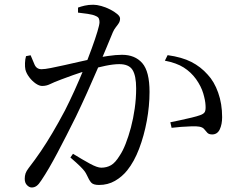

<svg xmlns="http://www.w3.org/2000/svg" viewBox="-20 -782 1040 822"><path d="M292.5 -123.6Q332.7 -98.9 364.5 -81.5Q396.4 -64.1 413.4 -64.1Q436.8 -64.1 455.3 -74.7Q473.7 -85.2 492.6 -116.2Q505.7 -135.3 517.9 -166.4Q530.2 -197.6 540.5 -236.1Q550.7 -274.6 556.8 -317.6Q562.9 -360.6 562.9 -403.5Q562.9 -457.8 547.4 -482.6Q532 -507.4 490.5 -507.4Q466.3 -507.4 431.9 -500.4Q397.6 -493.4 361.1 -482.5Q324.6 -471.7 293 -460.5Q261.5 -449.4 242.4 -441.9Q209.5 -429.5 194 -421.7Q178.5 -414 160.4 -414Q147.8 -414 132.2 -424.9Q116.7 -435.9 104.8 -452Q92.8 -468.1 88.8 -484Q86.4 -495.6 87 -511.8Q87.5 -528 91.4 -541.6L111.1 -545.4Q119.4 -524.9 128 -505.3Q136.7 -485.7 157.8 -485.7Q171.7 -485.7 197.9 -490.9Q224.1 -496.1 256.5 -503.3Q288.8 -510.5 322.3 -518.2Q355.7 -526 384.7 -532Q405.9 -537 441.2 -542.2Q476.5 -547.4 502.3 -547.4Q558 -547.4 589.1 -511.8Q620.2 -476.2 620.2 -388.4Q620.2 -328.1 608.5 -264.6Q596.8 -201 575.7 -145.5Q554.6 -89.9 524.6 -52.6Q502.8 -25.3 472.3 -7.7Q441.8 9.9 403.8 9.9Q379.2 9.9 370.2 -0.6Q361.2 -11.1 351.4 -33.2Q347.8 -41 342.2 -48.8Q336.6 -56.6 322.9 -70.2Q309.1 -83.8 281.4 -107.7ZM314 -728V-749.5Q326.3 -754.1 342.6 -757.9Q358.9 -761.7 379.3 -761.7Q394.2 -761.7 413.7 -756.3Q433.3 -750.9 451.5 -741.5Q469.7 -732.2 481.8 -722Q494 -711.9 494 -702.4Q494 -691.4 488.5 -682.8Q483.1 -674.3 475.9 -665.5Q468.8 -656.7 463.2 -644.1Q452.6 -618.9 435.7 -577.8Q418.8 -536.7 397.3 -486.6Q375.8 -436.4 352.1 -383.8Q328.4 -331.2 304.9 -282.4Q284.3 -240.9 264.4 -201.9Q244.6 -163 226 -128Q207.5 -93 190.3 -63.4Q173.1 -33.8 157.1 -10.1Q146 7.4 136.6 14Q127.3 20.7 115.7 20.7Q105.5 20.7 95.7 10.8Q85.9 1 85.9 -16.4Q85.9 -29.2 89.3 -39.3Q92.7 -49.5 102.4 -62.2Q130.2 -98.1 154.7 -134.2Q179.2 -170.3 204.5 -213.1Q229.8 -255.8 258.2 -309.3Q277.8 -347.9 298.7 -393.8Q319.5 -439.7 338.8 -486.9Q358 -534.1 373 -575.4Q388.1 -616.7 397 -646.6Q406 -676.5 406 -686.9Q406 -695.6 403.3 -702.4Q400.6 -709.2 390.2 -713.4Q378.8 -719.3 355.4 -722.7Q332.1 -726.1 314 -728ZM685.9 -522.2 697.6 -545.9Q758.8 -537.4 799 -516.9Q839.3 -496.4 869.2 -462.5Q897.1 -433 914 -385.4Q931 -337.8 931 -280.4Q931 -249.7 920.9 -228.2Q910.7 -206.6 888.5 -206.4Q874.3 -206.4 867.7 -213.5Q861.2 -220.5 854.4 -228.9Q847.7 -237.4 832.9 -239.8Q822.6 -241.7 800.7 -241.2Q778.7 -240.6 755.3 -238.8Q731.8 -237 714.6 -234.8L709.3 -258.5Q727.5 -262.4 752.4 -267.6Q777.3 -272.9 800.4 -278.5Q823.6 -284.1 836.7 -288.9Q852.9 -294.5 857.2 -303.4Q861.4 -312.4 859.9 -331.8Q859.1 -351.6 850.2 -382Q841.3 -412.3 819.2 -443.5Q797.8 -473.1 766.6 -493Q735.3 -512.8 685.9 -522.2Z"/></svg>

Font: Noto Serif HK
Style: Regular
Weight: 200
Designer: Ryoko NISHIZUKA 西塚涼子 (kana & ideographs); Frank Grießhammer (Latin, Greek & Cyrillic); Wenlong ZHANG 张文龙 (bopomofo); San
Foundry: Adobe
Version: Version 2.001;hotconv 1.1.0;makeotfexe 2.6.0